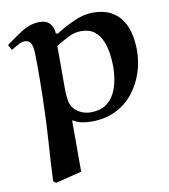

<svg xmlns="http://www.w3.org/2000/svg" viewBox="-88 -558 768 875"><g transform="rotate(-10 295.5 -120.5)"><path d="M222.2 216.8 101.1 247.1 88.9 237.8Q90.8 189 93.5 146.5Q96.2 104 99.1 61Q102.1 18.1 104.5 -32.5Q106.9 -83 108.4 -147.5Q109.9 -211.9 109.9 -296.9Q109.9 -327.6 108.9 -354.2Q107.9 -380.9 99.9 -397Q91.8 -413.1 70.8 -413.1Q57.6 -413.1 39.8 -403.1Q22 -393.1 7.8 -384.8L-5.9 -409.2Q29.3 -436 70.1 -461.9Q110.8 -487.8 152.8 -487.8Q186 -487.8 201.4 -469.5Q216.8 -451.2 217.8 -424.8L226.1 -420.9Q264.2 -445.8 310.5 -466.8Q356.9 -487.8 399.9 -487.8Q449.7 -487.8 482.9 -470Q516.1 -452.1 535.2 -422.1Q554.2 -392.1 561.5 -356Q568.8 -319.8 568.8 -284.2Q568.8 -231 552 -180.4Q535.2 -129.9 502.7 -88.9Q470.2 -47.9 421.6 -23.9Q373 0 310.1 0Q288.1 0 266.1 -3.9Q244.1 -7.8 224.1 -21L222.2 -15.1ZM242.2 -68.8Q272 -42 314 -42Q355 -42 381.6 -59.6Q408.2 -77.1 422.6 -105Q437 -132.8 443.1 -166Q449.2 -199.2 449.2 -230Q449.2 -258.8 444.6 -291Q439.9 -323.2 428 -351.1Q416 -378.9 393.1 -396.5Q370.1 -414.1 332 -414.1Q301.3 -414.1 271.2 -398.4Q241.2 -382.8 214.8 -366.2V-163.1Q214.8 -138.2 219.5 -112.1Q224.1 -85.9 242.2 -68.8Z"/></g></svg>

Font: Aref Ruqaa
Style: Bold
Weight: 700
Designer: Abdullah Aref
Version: Version 1.002